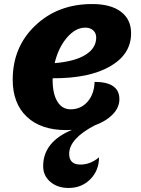

<svg xmlns="http://www.w3.org/2000/svg" viewBox="-20 -620 701 952"><path d="M308 25Q183 25 113 -41Q43 -107 43 -225Q43 -387 155 -493.5Q267 -600 437 -600Q529 -600 579.5 -562Q630 -524 630 -455Q630 -351 526 -291Q422 -231 241 -232V-223Q241 -155 264.5 -116.5Q288 -78 330 -78Q381 -78 414 -115.5Q447 -153 449 -214Q572 -214 572 -128Q572 -87 539 -53Q506 -19 449 2Q323 68 323 143Q323 196 379 196Q428 196 471 160Q471 225 428 268.5Q385 312 320 312Q265 312 229.5 281.5Q194 251 194 204Q194 83 337 24Q328 25 308 25ZM403 -483Q354 -483 311.5 -433Q269 -383 251 -307Q350 -315 403.5 -348Q457 -381 457 -434Q457 -456 442 -469.5Q427 -483 403 -483Z"/></svg>

Font: Lemonada
Style: Bold
Weight: 700
Designer: Mohamed Gaber (Arabic), Eduardo Tunni (Latin)
Foundry: Kief Type Foundry
Version: Version 4.004